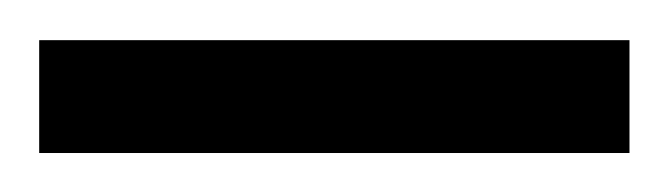

<svg xmlns="http://www.w3.org/2000/svg" viewBox="-20 -624 341 98"><path d="M301.3 -603.5V-545.9H0V-603.5Z"/></svg>

Font: Annapurna SIL
Style: Regular
Weight: 400
Designer: Peter Martin, Annie Olsen
Foundry: SIL International
Version: Version 2.000